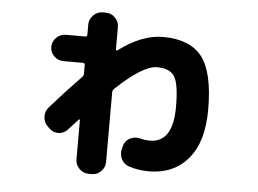

<svg xmlns="http://www.w3.org/2000/svg" viewBox="-50 -694 1100 820"><g transform="rotate(5 500.0 -284.0)"><path d="M164 -206Q229 -280 296 -349Q301 -354 301 -363V-399Q301 -408 293 -408H209Q186 -408 169 -424.5Q152 -441 152 -464Q152 -487 169 -504Q186 -521 209 -521H293Q301 -521 301 -529V-573Q301 -596 318 -613Q335 -630 358 -630H372Q395 -630 411.5 -613Q428 -596 428 -573V-478Q428 -470 436 -475Q534 -548 624 -548Q740 -548 791.5 -481.5Q843 -415 843 -255Q843 -117 781 -44Q719 29 613 29Q568 29 528 16Q505 9 494.5 -13Q484 -35 491 -60L494 -71Q500 -92 520 -102.5Q540 -113 562 -108Q586 -102 606 -102Q705 -102 705 -255Q705 -353 685 -385Q665 -417 610 -417Q549 -417 435 -309Q428 -302 428 -294V5Q428 28 411.5 45Q395 62 372 62H358Q335 62 318 45Q301 28 301 5V-163Q301 -165 299 -166Q297 -167 296 -165Q289 -158 275 -142Q261 -126 253 -118Q237 -101 214.5 -100.5Q192 -100 175 -116L167 -124Q150 -140 149 -164Q148 -188 164 -206Z"/></g></svg>

Font: Rounded Mplus 1c ExtraBold
Style: Regular
Weight: 800
Version: Version 1.059.20150529